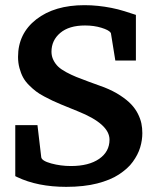

<svg xmlns="http://www.w3.org/2000/svg" viewBox="-20 -707 610 743"><path d="M309.1 -608.4Q247.1 -608.4 213.1 -579.6Q179.2 -550.8 179.2 -506.8Q179.2 -489.7 186.5 -474.9Q193.8 -460 205.1 -449.2Q216.3 -438.5 236.3 -427.7Q256.3 -417 275.4 -409.2Q294.4 -401.4 322.8 -391.1L383.3 -369.1Q418.9 -355 445.3 -337.6Q471.7 -320.3 487.8 -303.2Q503.9 -286.1 513.7 -266.6Q523.4 -247.1 527.1 -229.5Q530.8 -211.9 530.8 -191.9Q530.8 -178.7 528.8 -165Q526.9 -151.4 522.5 -136.7Q518.1 -122.1 511 -108.4Q503.9 -94.7 494.1 -81.1Q484.4 -67.4 470.7 -55.2Q457 -43 440.4 -32Q423.8 -21 402.3 -12.2Q380.9 -3.4 356.2 2.9Q331.5 9.3 301 12.7Q270.5 16.1 236.3 16.1Q125.5 16.1 45.9 -22L39.1 -25.4V-222.7H125L139.6 -98.6Q141.6 -84.5 178.2 -74.5Q214.8 -64.5 254.4 -64.5Q323.7 -64.5 363.8 -92.3Q403.8 -120.1 403.8 -166.5Q403.8 -227.5 281.2 -276.4L216.8 -302.7Q195.8 -311.5 183.3 -317.4Q170.9 -323.2 151.1 -333.7Q131.3 -344.2 118.9 -353.8Q106.4 -363.3 92 -377.7Q77.6 -392.1 69.3 -407.5Q61 -422.9 55.4 -443.4Q49.8 -463.9 49.8 -486.8Q49.8 -577.1 120.4 -632.1Q190.9 -687 307.1 -687Q333 -687 359.1 -684.3Q385.3 -681.6 411.1 -676.5Q437 -671.4 461.9 -663.6L505.9 -649.4V-472.7H426.3L409.2 -578.6Q408.7 -579.6 407.7 -581.1Q400.9 -590.8 372.3 -599.6Q343.8 -608.4 309.1 -608.4Z"/></svg>

Font: TAML ThiruValluvar
Style: Bold
Weight: 400
Version: Version 0.271; dev 7ad24fM